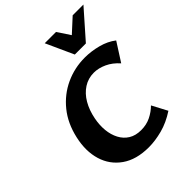

<svg xmlns="http://www.w3.org/2000/svg" viewBox="-254 -1058 1214 1214"><g transform="rotate(-45 353.0 -450.5)"><path d="M361 15Q250 15 179.5 -34.5Q109 -84 84 -167Q59 -250 82 -352Q105 -455 163 -526.5Q221 -598 302 -635.5Q383 -673 475 -673Q532 -673 591 -657.5Q650 -642 692 -609L612 -484Q576 -525 532.5 -545Q489 -565 448 -565Q397 -565 356 -538.5Q315 -512 287.5 -465Q260 -418 248 -356Q238 -305 242.5 -258.5Q247 -212 266.5 -175Q286 -138 320 -117Q354 -96 403 -96Q451 -96 489.5 -115Q528 -134 557 -163L611 -61Q547 -19 482.5 -2Q418 15 361 15ZM444 -731 490 -806 610 -916H706L543 -731ZM444 -731 360 -916H461L533 -807L543 -731Z"/></g></svg>

Font: Ysabeau Office ExtraBold
Style: Italic
Weight: 800
Italic angle: -12°
Designer: Christian Thalmann (Catharsis Fonts)
Version: Version 2.001;gftools[0.9.30]; featfreeze: tnum,lnum,ss02